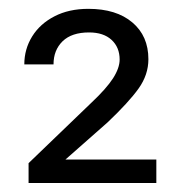

<svg xmlns="http://www.w3.org/2000/svg" viewBox="-20 -732 402 428"><path d="M43.7 -368.3 184 -503.3Q217.2 -534.5 232 -557.5Q246.7 -580.5 246.7 -599.3Q246.7 -626.5 228.7 -643.1Q210.7 -659.7 178.5 -659.7Q139.8 -659.7 119.5 -640Q99.3 -620.2 99.3 -588.5H34.2Q34.2 -622.5 51.7 -650.8Q69.2 -679 101.4 -695.6Q133.5 -712.3 177 -712.3Q239.3 -712.3 275 -682Q310.8 -651.8 310.8 -600Q310.8 -565.2 288.8 -534.5Q266.8 -503.8 219.8 -459.2L125.8 -376.3H328.5V-324H43.7Z"/></svg>

Font: FreesentationVF
Style: Regular
Weight: 400
Designer: glyphs from Roboto by Christian Robertson / Hangul glyphs from Noto Sans CJK(Source Han Sans) by Jang Soo-young and Kang
Foundry: PT&
Version: Version 2.001;Glyphs 3.3.1 (3343)